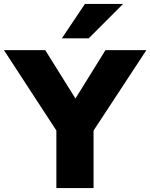

<svg xmlns="http://www.w3.org/2000/svg" viewBox="-46 -961 768 981"><path d="M242 0V-365L276 -242L-26 -705H185L343 -452H336L493 -705H702L398 -242L432 -365V0ZM270 -765 388 -941H583L407 -765Z"/></svg>

Font: Nunito Sans 8pt Black
Style: Regular
Weight: 900
Version: Version 3.101;gftools[0.9.27]